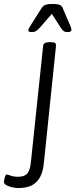

<svg xmlns="http://www.w3.org/2000/svg" viewBox="-81 -738 381 970"><path d="M13 212Q-3 212 -20 208Q-37 204 -49 197.5Q-61 191 -61 182Q-61 179 -60 173Q-59 167 -57.5 160.5Q-56 154 -53.5 149Q-51 144 -47 144Q-40 144 -26.5 149.5Q-13 155 11 155Q42 155 56.5 139Q71 123 75 82L137 -507Q139 -525 168 -525H176Q192 -525 197.5 -520.5Q203 -516 202 -507L141 82Q137 128 121.5 156.5Q106 185 79.5 198.5Q53 212 13 212ZM79 -576Q71 -576 66.5 -578Q62 -580 62 -585Q62 -589 65.5 -596Q69 -603 77 -615L126 -692Q132 -702 138 -707.5Q144 -713 155 -715.5Q166 -718 185 -718Q204 -718 214 -715.5Q224 -713 229.5 -707.5Q235 -702 238 -692L271 -615Q275 -606 277.5 -599Q280 -592 280 -588Q280 -582 275.5 -579Q271 -576 261 -576Q247 -576 240 -581.5Q233 -587 226 -598L181 -668L120 -598Q110 -587 101.5 -581.5Q93 -576 79 -576Z"/></svg>

Font: Asap Light
Style: Italic
Weight: 300
Italic angle: -6°
Designer: Pablo Cosgaya
Foundry: Omnibus-Type
Version: Version 3.001